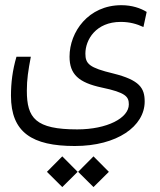

<svg xmlns="http://www.w3.org/2000/svg" viewBox="-20 -407 626 751"><path d="M272.5 164.1C438 164.1 545.9 86.9 545.9 -9.8C545.9 -62.5 526.4 -93.8 422.9 -119.6C329.1 -142.1 314 -157.2 314 -197.3C314 -252 355.5 -321.3 452.1 -321.3C487.3 -321.3 514.6 -313.5 541 -301.3L553.7 -360.4C529.8 -375 496.6 -386.7 454.6 -386.7C325.7 -386.7 252 -282.2 252 -185.5C252 -116.7 287.1 -84 378.4 -64.5C472.2 -44.9 483.9 -28.8 483.9 1.5C483.9 54.7 398.9 99.1 282.2 99.1C119.1 99.1 85 55.2 85 -52.2C85 -96.7 90.3 -130.4 100.6 -185.1H44.4C28.8 -131.8 22.9 -83 22.9 -32.7C22.9 111.3 106 164.1 272.5 164.1ZM223.6 324.7 283.7 265.1 223.6 204.6 163.6 265.1ZM345.7 324.7 405.8 265.1 345.7 204.6 285.6 265.1Z"/></svg>

Font: Cascadia Mono NF Light
Style: Regular
Weight: 300
Monospace: yes
Designer: Aaron Bell
Foundry: Saja Typeworks
Version: Version 2404.023